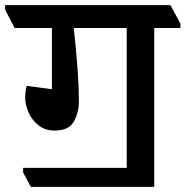

<svg xmlns="http://www.w3.org/2000/svg" viewBox="-60 -677 722 747"><path d="M642 -585V-568H540V50H60L30 -6V-24H433V-568H227Q247 -386 247 -283Q247 -240 227.5 -204.5Q208 -169 153 -169Q115 -169 89 -190Q63 -211 50.5 -241Q38 -271 38 -297Q38 -325 44 -343L142 -330V-568H-3L-40 -639V-657H603Z"/></svg>

Font: Martel
Style: Bold
Weight: 700
Designer: Dan Reynolds
Foundry: Dan Reynolds
Version: Version 1.001; ttfautohint (v1.1) -l 5 -r 5 -G 72 -x 0 -D la